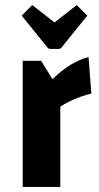

<svg xmlns="http://www.w3.org/2000/svg" viewBox="-20 -741 391 761"><path d="M143 -500 188 -427Q225 -463 259.5 -484Q294 -505 331 -515L342 -370Q323 -366 299.5 -357.5Q276 -349 254.5 -338.5Q233 -328 219 -318V0H70V-500ZM108 -721 196 -652 284 -721 326 -679 225 -554Q220 -547 212 -547H180Q172 -547 167 -554L66 -679Z"/></svg>

Font: Changa SemiBold
Style: Regular
Weight: 600
Designer: Eduardo Rodriguez Tunni
Foundry: Eduardo Rodriguez Tunni
Version: Version 3.002; ttfautohint (v1.8.2)